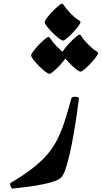

<svg xmlns="http://www.w3.org/2000/svg" viewBox="-20 -1040 563 1063"><path d="M375.5 -497.1Q377 -502.4 387.5 -503.9Q397.9 -505.4 407.7 -502.9Q417.5 -500.5 417 -494.6Q412.1 -456.1 404.8 -404.8Q397.5 -353.5 387.9 -298.6Q378.4 -243.7 367.2 -193.6Q356 -143.6 344 -107.4Q332 -71.3 319.3 -58.1Q307.6 -45.4 279.5 -35.9Q251.5 -26.4 215.8 -19.3Q180.2 -12.2 145.5 -7.3Q110.8 -2.4 85 0.2Q59.1 2.9 51.3 3.9Q43.5 4.4 38.3 -9.8Q33.2 -23.9 40 -27.8Q109.4 -69.3 157.5 -106.2Q205.6 -143.1 238.8 -181.2Q272 -219.2 295.2 -263.9Q318.4 -308.6 336.9 -365.5Q355.5 -422.4 375.5 -497.1ZM350.6 -733.9Q350.6 -727.5 338.4 -710.9Q326.2 -694.3 308.8 -676Q291.5 -657.7 275.9 -644.5Q260.3 -631.3 253.9 -631.3Q246.1 -631.3 229.7 -644Q213.4 -656.7 195.6 -674.8Q177.7 -692.9 165 -709.5Q152.3 -726.1 152.3 -733.9Q152.3 -740.2 164.6 -756.6Q176.8 -772.9 194.1 -791Q211.4 -809.1 226.8 -822.3Q242.2 -835.4 248.5 -835.4Q253.9 -835.4 263.2 -820.3Q272.5 -805.2 296.4 -780.8Q319.8 -757.3 335.2 -748Q350.6 -738.8 350.6 -733.9ZM522.9 -746.1Q522.9 -739.7 510.7 -723.1Q498.5 -706.5 481.2 -688.2Q463.9 -669.9 448.2 -656.7Q432.6 -643.6 426.3 -643.6Q418.5 -643.6 402.1 -656.2Q385.7 -668.9 367.9 -687Q350.1 -705.1 337.4 -721.7Q324.7 -738.3 324.7 -746.1Q324.7 -752.9 336.9 -769.3Q349.1 -785.6 366.5 -803.7Q383.8 -821.8 399.2 -835Q414.6 -848.1 420.9 -848.1Q426.3 -848.1 435.5 -832.8Q444.8 -817.4 468.8 -793.5Q492.2 -769.5 507.6 -760.5Q522.9 -751.5 522.9 -746.1ZM425.8 -917.5Q425.8 -911.1 413.6 -894.8Q401.4 -878.4 384 -860.1Q366.7 -841.8 351.1 -828.6Q335.4 -815.4 329.6 -815.4Q321.8 -815.4 305.2 -828.1Q288.6 -840.8 270.8 -858.9Q252.9 -877 240.2 -893.3Q227.5 -909.7 227.5 -917.5Q227.5 -924.3 239.7 -940.7Q252 -957 269.3 -975.1Q286.6 -993.2 302 -1006.3Q317.4 -1019.5 323.7 -1019.5Q329.1 -1019.5 338.4 -1004.4Q347.7 -989.3 371.6 -964.8Q395 -941.4 410.4 -932.1Q425.8 -922.9 425.8 -917.5Z"/></svg>

Font: Awami Nastaliq
Style: Bold
Weight: 700
Designer: Peter Martin, SIL International
Foundry: SIL International
Version: Version 3.100